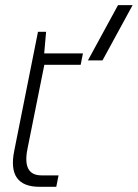

<svg xmlns="http://www.w3.org/2000/svg" viewBox="-20 -718 530 738"><path d="M126 -595.7H157.2L149.9 -512.7H298.8L290 -468.8H150.4L85.4 -145Q65.4 -43.9 139.6 -43.9H205.1L196.3 0H131.8Q6.8 0 34.7 -138.2ZM489.7 -698.2 374 -485.8H317.9L433.6 -698.2Z"/></svg>

Font: Sansation Light
Style: Light Italic
Weight: 300
Designer: Bernd Montag
Version: Version 1.301